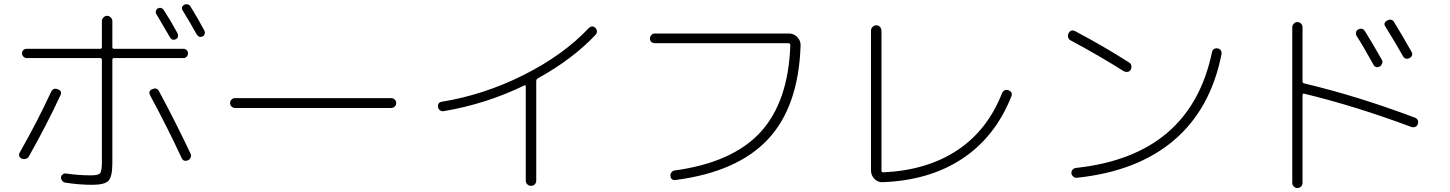

<svg xmlns="http://www.w3.org/2000/svg" viewBox="-20 -860 7040 932"><path d="M420.9 -8.8Q457 -8.8 465.8 -19Q474.6 -29.3 474.6 -73.2V-570.3Q474.6 -578.1 465.8 -578.1H109.4Q100.6 -578.1 93.8 -585Q86.9 -591.8 86.9 -601.1Q86.9 -610.4 93.3 -616.7Q99.6 -623 109.4 -623H465.8Q474.6 -623 474.6 -631.8V-757.8Q474.6 -767.6 482.4 -775.4Q490.2 -783.2 500 -783.2Q509.8 -783.2 517.6 -775.4Q525.4 -767.6 525.4 -757.8V-631.8Q525.4 -623 534.2 -623H871.1Q879.9 -623 886.2 -616.7Q892.6 -610.4 892.6 -601.1Q892.6 -591.8 886.2 -585Q879.9 -578.1 871.1 -578.1H534.2Q525.4 -578.1 525.4 -570.3V-68.4Q525.4 -2.9 506.8 17.1Q488.3 37.1 427.7 37.1Q364.3 37.1 295.9 26.4Q287.1 24.4 281.2 16.6Q275.4 8.8 276.4 0Q277.3 -8.8 285.2 -14.2Q293 -19.5 301.8 -17.6Q362.3 -8.8 420.9 -8.8ZM746.1 -819.3Q753.9 -823.2 761.7 -821.3Q769.5 -819.3 775.4 -810.5Q809.6 -757.8 841.8 -698.2Q845.7 -690.4 843.8 -682.1Q841.8 -673.8 834 -669.9Q816.4 -661.1 805.7 -677.7Q778.3 -724.6 739.3 -791Q734.4 -797.9 736.8 -806.6Q739.3 -815.4 746.1 -819.3ZM963.9 -683.6Q946.3 -674.8 934.6 -693.4Q901.4 -752.9 867.2 -808.6Q856.4 -825.2 874 -836.9Q881.8 -840.8 890.6 -838.9Q899.4 -836.9 904.3 -829.1Q941.4 -769.5 971.7 -711.9Q975.6 -704.1 973.6 -695.8Q971.7 -687.5 963.9 -683.6ZM85.9 -89.8Q64.5 -100.6 77.1 -122.1Q161.1 -269.5 227.5 -413.1Q238.3 -435.5 260.7 -426.8Q283.2 -418 273.4 -397.5Q207 -254.9 120.1 -100.6Q115.2 -91.8 105 -88.9Q94.7 -85.9 85.9 -89.8ZM892.6 -82Q870.1 -73.2 861.3 -93.8Q793 -241.2 709 -396.5Q698.2 -418.9 718.8 -426.8Q741.2 -437.5 752 -417Q836.9 -258.8 905.3 -113.3Q909.2 -104.5 905.3 -95.2Q901.4 -85.9 892.6 -82Z M1121.1 -335.9Q1111.3 -335.9 1104 -342.8Q1096.7 -349.6 1096.7 -359.9Q1096.7 -370.1 1104 -377Q1111.3 -383.8 1121.1 -383.8H1878.9Q1888.7 -383.8 1896 -377Q1903.3 -370.1 1903.3 -359.9Q1903.3 -349.6 1896 -342.8Q1888.7 -335.9 1878.9 -335.9Z M2132.8 -320.3Q2123 -319.3 2115.7 -324.7Q2108.4 -330.1 2106.4 -339.8Q2103.5 -363.3 2125 -366.2Q2329.1 -399.4 2522 -496.1Q2714.8 -592.8 2837.9 -723.6Q2854.5 -739.3 2870.1 -724.6Q2877 -717.8 2877.4 -708Q2877.9 -698.2 2871.1 -691.4Q2761.7 -574.2 2588.9 -478.5Q2583 -474.6 2583 -464.8V16.6Q2583 27.3 2576.2 34.7Q2569.3 42 2558.1 42Q2546.9 42 2539.6 34.7Q2532.2 27.3 2532.2 16.6V-441.4Q2532.2 -444.3 2529.8 -445.8Q2527.3 -447.3 2525.4 -445.3Q2337.9 -354.5 2132.8 -320.3Z M3158.2 -650.4Q3148.4 -650.4 3141.6 -656.7Q3134.8 -663.1 3134.8 -672.9Q3134.8 -682.6 3141.6 -689.9Q3148.4 -697.3 3158.2 -697.3H3809.6Q3834 -697.3 3850.6 -679.7Q3867.2 -662.1 3866.2 -638.7Q3856.4 -342.8 3708 -184.1Q3559.6 -25.4 3259.8 13.7Q3237.3 16.6 3234.4 -5.9Q3233.4 -14.6 3238.8 -22.5Q3244.1 -30.3 3252.9 -32.2Q3534.2 -70.3 3670.4 -217.3Q3806.6 -364.3 3816.4 -640.6Q3816.4 -649.4 3807.6 -650.4Z M4264.6 24.4Q4241.2 25.4 4224.6 8.3Q4208 -8.8 4208 -32.2V-710.9Q4208 -721.7 4215.8 -729.5Q4223.6 -737.3 4233.9 -737.3Q4244.1 -737.3 4251.5 -729.5Q4258.8 -721.7 4258.8 -710.9V-31.2Q4258.8 -23.4 4267.6 -23.4Q4479.5 -33.2 4626.5 -130.4Q4773.4 -227.5 4844.7 -409.2Q4848.6 -418 4857.4 -421.9Q4866.2 -425.8 4875 -421.9Q4898.4 -413.1 4888.7 -390.6Q4810.5 -195.3 4651.4 -89.8Q4492.2 15.6 4264.6 24.4Z M5176.8 -664.1Q5168 -668 5165 -678.7Q5162.1 -689.5 5167 -698.2Q5177.7 -719.7 5200.2 -708Q5338.9 -634.8 5460.9 -556.6Q5469.7 -551.8 5471.7 -541.5Q5473.6 -531.2 5468.8 -522Q5463.9 -512.7 5453.6 -511.2Q5443.4 -509.8 5434.6 -514.6Q5310.5 -592.8 5176.8 -664.1ZM5909.2 -595.7Q5856.4 -331.1 5679.2 -179.7Q5502 -28.3 5208 2.9Q5198.2 3.9 5190.4 -2.4Q5182.6 -8.8 5180.7 -18.6Q5179.7 -28.3 5186.5 -36.1Q5193.4 -43.9 5203.1 -44.9Q5758.8 -104.5 5863.3 -607.4Q5865.2 -617.2 5873 -622.1Q5880.9 -627 5891.1 -625Q5901.4 -623 5906.2 -614.7Q5911.1 -606.4 5909.2 -595.7Z M6572.3 -716.8Q6593.8 -727.5 6605.5 -709Q6641.6 -651.4 6688.5 -568.4Q6692.4 -560.5 6689 -551.3Q6685.5 -542 6677.7 -537.1Q6656.2 -527.3 6646.5 -546.9Q6595.7 -638.7 6565.4 -685.5Q6560.5 -693.4 6562.5 -703.1Q6564.5 -712.9 6572.3 -716.8ZM6713.9 -760.7Q6735.4 -771.5 6747.1 -752.9Q6793 -677.7 6832 -608.4Q6841.8 -589.8 6822.3 -578.1Q6800.8 -568.4 6790 -587.9Q6751 -657.2 6705.1 -730.5Q6692.4 -749 6713.9 -760.7ZM6252.9 28.3V-727.5Q6252.9 -737.3 6260.3 -745.1Q6267.6 -752.9 6277.8 -752.9Q6288.1 -752.9 6295.4 -745.6Q6302.7 -738.3 6302.7 -727.5V-464.8Q6302.7 -457 6310.5 -455.1Q6567.4 -394.5 6847.7 -289.1Q6869.1 -280.3 6862.3 -257.8Q6859.4 -248 6849.6 -244.1Q6839.8 -240.2 6830.1 -244.1Q6557.6 -345.7 6310.5 -405.3Q6302.7 -407.2 6302.7 -398.4V28.3Q6302.7 38.1 6295.4 45.4Q6288.1 52.7 6277.8 52.7Q6267.6 52.7 6260.3 45.4Q6252.9 38.1 6252.9 28.3Z"/></svg>

Font: Rounded-X Mgen+ 1m light
Style: Regular
Weight: 200
Designer: [Source Han Sans]
Ryoko NISHIZUKA  (kana & ideographs); Paul D. Hunt (Latin, Greek & Cyrillic); Wenlong ZHANG  (bopomofo
Version: Version 1.059.20150602